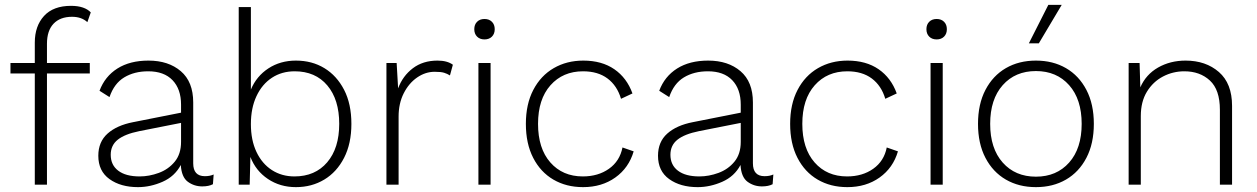

<svg xmlns="http://www.w3.org/2000/svg" viewBox="-20 -759 5167 789"><path d="M349 -500V-457H173V0H123V-457H23V-500H123V-584Q123 -652 161 -693.5Q199 -735 272 -735Q300 -735 320.5 -728Q341 -721 353 -708L339 -668Q315 -690 276 -690Q227 -690 200 -661.5Q173 -633 173 -579V-500Z M724 -329Q724 -393 689 -429.5Q654 -466 589 -466Q532 -466 490.5 -441Q449 -416 430 -360L389 -386Q411 -445 462.5 -477.5Q514 -510 590 -510Q672 -510 723 -466.5Q774 -423 774 -338V-88Q774 -35 822 -35Q843 -35 858 -42L855 -2Q838 7 811 7Q778 7 752 -12Q726 -31 723 -81Q698 -34 648 -12Q598 10 547 10Q476 10 430 -23Q384 -56 384 -119Q384 -176 422 -210Q460 -244 527 -257L724 -296ZM435 -123Q435 -81 466 -57.5Q497 -34 554 -34Q593 -34 632.5 -48.5Q672 -63 698 -94.5Q724 -126 724 -176V-254L552 -220Q493 -208 464 -185Q435 -162 435 -123Z M1196 10Q1131 10 1081 -23.5Q1031 -57 1009 -114L1006 0H961V-730H1011V-391Q1034 -446 1083 -478Q1132 -510 1196 -510Q1262 -510 1313 -479Q1364 -448 1394 -390Q1424 -332 1424 -250Q1424 -169 1394 -110.5Q1364 -52 1312.5 -21Q1261 10 1196 10ZM1190 -34Q1275 -34 1324.5 -92Q1374 -150 1374 -250Q1374 -350 1325 -408Q1276 -466 1191 -466Q1138 -466 1097.5 -439.5Q1057 -413 1034 -364Q1011 -315 1011 -249Q1011 -183 1034 -134.5Q1057 -86 1097.5 -60Q1138 -34 1190 -34Z M1568 0V-500H1610L1616 -396Q1635 -447 1676.5 -478.5Q1718 -510 1778 -510Q1818 -510 1841 -493L1829 -449Q1818 -456 1805 -460Q1792 -464 1766 -464Q1728 -464 1694 -440.5Q1660 -417 1639 -375.5Q1618 -334 1618 -280V0Z M1971 -597Q1952 -597 1940.5 -608.5Q1929 -620 1929 -639Q1929 -658 1940.5 -669.5Q1952 -681 1971 -681Q1990 -681 2001.5 -669.5Q2013 -658 2013 -639Q2013 -620 2001.5 -608.5Q1990 -597 1971 -597ZM1996 -500V0H1946V-500Z M2377 -510Q2453 -510 2504.5 -474.5Q2556 -439 2579 -375L2532 -353Q2516 -407 2476.5 -436.5Q2437 -466 2376 -466Q2293 -466 2242 -408.5Q2191 -351 2191 -250Q2191 -149 2241.5 -91.5Q2292 -34 2375 -34Q2438 -34 2482.5 -65.5Q2527 -97 2538 -153L2584 -137Q2564 -69 2508.5 -29.5Q2453 10 2376 10Q2307 10 2254 -21Q2201 -52 2171 -110.5Q2141 -169 2141 -250Q2141 -331 2171.5 -389.5Q2202 -448 2255.5 -479Q2309 -510 2377 -510Z M3024 -329Q3024 -393 2989 -429.5Q2954 -466 2889 -466Q2832 -466 2790.5 -441Q2749 -416 2730 -360L2689 -386Q2711 -445 2762.5 -477.5Q2814 -510 2890 -510Q2972 -510 3023 -466.5Q3074 -423 3074 -338V-88Q3074 -35 3122 -35Q3143 -35 3158 -42L3155 -2Q3138 7 3111 7Q3078 7 3052 -12Q3026 -31 3023 -81Q2998 -34 2948 -12Q2898 10 2847 10Q2776 10 2730 -23Q2684 -56 2684 -119Q2684 -176 2722 -210Q2760 -244 2827 -257L3024 -296ZM2735 -123Q2735 -81 2766 -57.5Q2797 -34 2854 -34Q2893 -34 2932.5 -48.5Q2972 -63 2998 -94.5Q3024 -126 3024 -176V-254L2852 -220Q2793 -208 2764 -185Q2735 -162 2735 -123Z M3463 -510Q3539 -510 3590.5 -474.5Q3642 -439 3665 -375L3618 -353Q3602 -407 3562.5 -436.5Q3523 -466 3462 -466Q3379 -466 3328 -408.5Q3277 -351 3277 -250Q3277 -149 3327.5 -91.5Q3378 -34 3461 -34Q3524 -34 3568.5 -65.5Q3613 -97 3624 -153L3670 -137Q3650 -69 3594.5 -29.5Q3539 10 3462 10Q3393 10 3340 -21Q3287 -52 3257 -110.5Q3227 -169 3227 -250Q3227 -331 3257.5 -389.5Q3288 -448 3341.5 -479Q3395 -510 3463 -510Z M3829 -597Q3810 -597 3798.5 -608.5Q3787 -620 3787 -639Q3787 -658 3798.5 -669.5Q3810 -681 3829 -681Q3848 -681 3859.5 -669.5Q3871 -658 3871 -639Q3871 -620 3859.5 -608.5Q3848 -597 3829 -597ZM3854 -500V0H3804V-500Z M4237 -510Q4307 -510 4360.5 -479Q4414 -448 4444.5 -389.5Q4475 -331 4475 -250Q4475 -169 4444.5 -110.5Q4414 -52 4360.5 -21Q4307 10 4237 10Q4167 10 4113.5 -21Q4060 -52 4029.5 -110.5Q3999 -169 3999 -250Q3999 -331 4029.5 -389.5Q4060 -448 4113.5 -479Q4167 -510 4237 -510ZM4237 -467Q4152 -467 4100.5 -409Q4049 -351 4049 -250Q4049 -149 4100.5 -91Q4152 -33 4237 -33Q4322 -33 4373.5 -91Q4425 -149 4425 -250Q4425 -351 4373.5 -409Q4322 -467 4237 -467ZM4288 -739H4343L4249 -581H4208Z M4618 0V-500H4663L4666 -400Q4689 -453 4739 -481.5Q4789 -510 4852 -510Q4935 -510 4989 -463Q5043 -416 5043 -324V0H4993V-308Q4993 -390 4952 -428Q4911 -466 4847 -466Q4800 -466 4759 -444.5Q4718 -423 4693 -382Q4668 -341 4668 -282V0Z"/></svg>

Font: Work Sans Light
Style: Regular
Weight: 300
Designer: Wei Huang
Foundry: Wei Huang
Version: Version 2.012; ttfautohint (v1.8.3)